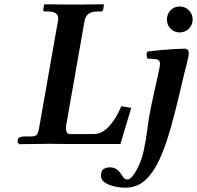

<svg xmlns="http://www.w3.org/2000/svg" viewBox="-20 -666 911 888"><path d="M248 -569Q249 -572 249 -575.5Q249 -579 249 -582Q249 -613 201 -613H187Q180 -613 180 -621L184 -645L186 -646Q186 -646 201.5 -646Q217 -646 239.5 -645.5Q262 -645 285 -645Q308 -645 323 -645Q336 -645 358.5 -645Q381 -645 404 -645.5Q427 -646 443 -646Q459 -646 459 -646L461 -645L457 -621Q455 -613 448 -613H433Q402 -613 388.5 -601.5Q375 -590 371 -569L287 -92Q286 -88 285.5 -84Q285 -80 285 -75Q285 -46 304 -46H414Q452 -46 485.5 -83Q519 -120 541 -175L587 -167L537 0H286L209 -1Q205 -1 183 -0.5Q161 0 134.5 0Q108 0 88.5 0.5Q69 1 69 1L61 -8L63 -23Q65 -29 74 -32Q83 -35 95 -35H125Q143 -35 150 -43Q157 -51 161 -75ZM711 -321Q716 -342 718 -353.5Q720 -365 720 -372Q720 -380 715.5 -385.5Q711 -391 702 -392L662 -395Q658 -402 658 -412Q658 -422 663 -428Q687 -431 720.5 -434Q754 -437 785 -439Q816 -441 832 -441Q853 -441 853 -420Q853 -407 846 -380.5Q839 -354 832 -325L812 -240Q791 -150 768.5 -70.5Q746 9 718 70.5Q690 132 652 167Q614 202 560 202Q533 202 506.5 195.5Q480 189 463.5 177Q447 165 447 148Q447 122 460.5 115Q474 108 486 108Q507 108 519 116.5Q531 125 538 136Q545 147 551.5 155.5Q558 164 570 164Q581 164 595 146Q609 128 623 97.5Q637 67 645 29Q656 -22 662.5 -75.5Q669 -129 681 -184ZM752 -576Q752 -601 769 -618.5Q786 -636 811 -636Q836 -636 853.5 -618.5Q871 -601 871 -576Q871 -551 853.5 -533.5Q836 -516 811 -516Q786 -516 769 -533.5Q752 -551 752 -576Z"/></svg>

Font: Libertinus Serif Semibold Italic
Style: Regular
Weight: 600
Italic angle: -11.5°
Designer: Philipp H. Poll, Khaled Hosny
Foundry: Caleb Maclennan
Version: Version 7.051;RELEASE